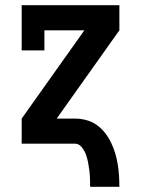

<svg xmlns="http://www.w3.org/2000/svg" viewBox="-20 -550 540 735"><path d="M325 165Q325 149 324.5 133.5Q324 118 322 102Q320 86 317 70.5Q314 55 308.5 40.5Q303 26 292.5 13Q282 0 267 0H63V-96L303 -434H150V-357H63V-530H437V-434L197 -96H267Q288 -96 309.5 -90.5Q331 -85 349 -72.5Q367 -60 381 -42.5Q395 -25 404.5 -5.5Q414 14 420.5 35Q427 56 430.5 77.5Q434 99 435.5 121Q437 143 437 165Z"/></svg>

Font: Iosevka Slab
Style: Bold
Weight: 700
Monospace: yes
Designer: Belleve Invis
Foundry: Belleve Invis
Version: Version 11.1.1; ttfautohint (v1.8.3)